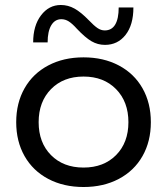

<svg xmlns="http://www.w3.org/2000/svg" viewBox="-20 -740 670 770"><path d="M585 -250Q585 -173 551.5 -114Q518 -55 456.5 -22.5Q395 10 315 10Q235 10 173.5 -22.5Q112 -55 78.5 -114Q45 -173 45 -250Q45 -327 78.5 -386Q112 -445 173.5 -477.5Q235 -510 315 -510Q395 -510 456.5 -477.5Q518 -445 551.5 -386Q585 -327 585 -250ZM495 -250Q495 -332 445.5 -382.5Q396 -433 315 -433Q234 -433 184.5 -382.5Q135 -332 135 -250Q135 -168 184.5 -118Q234 -68 315 -68Q396 -68 445.5 -118Q495 -168 495 -250ZM401 -560Q372 -560 347 -574.5Q322 -589 288 -625Q270 -645 256 -654Q242 -663 226 -663Q200 -663 185.5 -638.5Q171 -614 171 -570H113Q113 -637 144.5 -678.5Q176 -720 224 -720Q253 -720 279 -705.5Q305 -691 336 -659Q357 -637 371 -627.5Q385 -618 400 -618Q428 -618 442 -641.5Q456 -665 456 -710H515Q515 -640 483.5 -600Q452 -560 401 -560Z"/></svg>

Font: Goli
Style: Regular
Weight: 400
Designer: jaikishan Patel
Foundry: MagicType
Version: Version 1.000